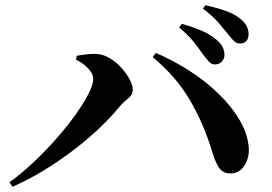

<svg xmlns="http://www.w3.org/2000/svg" viewBox="-20 -774 1040 733"><path d="M800 -528Q788 -528 778 -538.5Q768 -549 755 -566Q741 -587 720.5 -613Q700 -639 664 -669L674 -683Q716 -671 750.5 -656.5Q785 -642 808 -621Q824 -607 830.5 -593Q837 -579 837 -565Q837 -550 827 -539Q817 -528 800 -528ZM16 -78Q63 -112 109 -155.5Q155 -199 195.5 -245Q236 -291 267.5 -335Q299 -379 317.5 -415Q336 -451 336 -472Q336 -486 327 -499.5Q318 -513 303.5 -525Q289 -537 270 -546L273 -561Q289 -564 310 -566.5Q331 -569 350 -568Q376 -566 400.5 -551Q425 -536 444.5 -514Q464 -492 475.5 -470Q487 -448 487 -431Q487 -412 468.5 -397.5Q450 -383 433 -363Q401 -324 356.5 -282Q312 -240 258 -199Q204 -158 145.5 -122.5Q87 -87 28 -61ZM862 -112Q831 -111 816 -134Q801 -157 790 -195Q758 -301 705.5 -391Q653 -481 563 -556L575 -572Q638 -545 700.5 -505.5Q763 -466 814 -416.5Q865 -367 896 -313.5Q927 -260 930 -206Q931 -182 922.5 -160Q914 -138 898.5 -125Q883 -112 862 -112ZM896 -608Q882 -608 871.5 -619Q861 -630 846 -649Q832 -666 813 -688.5Q794 -711 755 -741L764 -754Q806 -745 840 -733Q874 -721 894 -705Q913 -691 921 -675.5Q929 -660 929 -643Q929 -627 920.5 -617.5Q912 -608 896 -608Z"/></svg>

Font: Noto Serif JP ExtraLight
Style: Bold
Weight: 700
Version: Version 2.003-H1;hotconv 1.1.1;makeotfexe 2.6.0